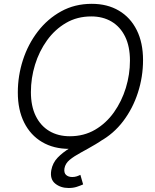

<svg xmlns="http://www.w3.org/2000/svg" viewBox="-20 -757 799 989"><path d="M336.9 9.8Q256.3 9.8 196.8 -25.4Q137.2 -60.5 104.5 -125.7Q71.8 -190.9 71.8 -280.8Q71.8 -366.2 98.1 -447.8Q124.5 -529.3 174.6 -594.5Q224.6 -659.7 294.9 -698.5Q365.2 -737.3 452.6 -737.3Q533.2 -737.3 592.5 -702.1Q651.9 -667 684.3 -602.1Q716.8 -537.1 716.8 -447.3Q716.8 -361.3 690.4 -279.8Q664.1 -198.2 614.5 -132.8Q564.9 -67.4 494.9 -28.8Q424.8 9.8 336.9 9.8ZM339.8 -55.2Q412.1 -55.2 469.5 -88.6Q526.9 -122.1 566.9 -178.5Q606.9 -234.9 628.2 -304.2Q649.4 -373.5 649.4 -444.8Q649.4 -517.6 624.5 -568.4Q599.6 -619.1 554.7 -645.8Q509.8 -672.4 450.2 -672.4Q377.4 -672.4 320.1 -638.9Q262.7 -605.5 222.2 -549.1Q181.6 -492.7 160.4 -423.6Q139.2 -354.5 139.2 -282.7Q139.2 -210.4 164.1 -159.7Q189 -108.9 234.1 -82Q279.3 -55.2 339.8 -55.2ZM333.5 211.4Q292.5 211.4 264.4 188.7Q236.3 166 244.1 120.1Q251 82 277.1 54.9Q303.2 27.8 341.3 4.9Q379.4 -18.1 423.8 -42.5Q468.3 -66.9 512.2 -99.1Q556.2 -131.3 593.5 -177.5Q630.9 -223.6 655.3 -289.3Q679.7 -355 684.6 -447.3H716.8Q711.9 -349.1 688.5 -277.6Q665 -206.1 629.9 -156Q594.7 -106 553.7 -71.8Q512.7 -37.6 471.9 -13.7Q431.2 10.3 396.2 29.1Q361.3 47.9 338.9 66.4Q316.4 85 312 110.4Q308.6 133.3 320.3 144Q332 154.8 352.1 154.8Q364.7 154.8 375.2 151.4Q385.7 147.9 394 143.6L408.2 192.9Q394 199.2 375.7 205.3Q357.4 211.4 333.5 211.4Z"/></svg>

Font: Inter Light
Style: Italic
Weight: 300
Italic angle: -9.3988°
Designer: Rasmus Andersson
Foundry: rsms
Version: Version 4.001;git-66647c0bb